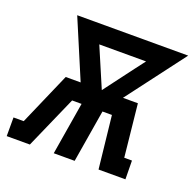

<svg xmlns="http://www.w3.org/2000/svg" viewBox="-135 -622 737 725"><g transform="rotate(20 233.0 -260.0)"><path d="M-37 0V-75H4L96 -286H156L57 -520H503L326 -286H386L408 -75H439L440 0H332L309 -211H271L236 0H152L187 -211H149L56 0ZM241 -286 329 -403 361 -445H173Z"/></g></svg>

Font: Iosevka Curly Slab Medium
Style: Italic
Weight: 500
Italic angle: -9°
Monospace: yes
Designer: Belleve Invis
Foundry: Belleve Invis
Version: Version 22.1.2; ttfautohint (v1.8.4)